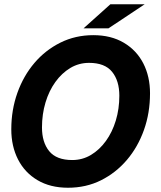

<svg xmlns="http://www.w3.org/2000/svg" viewBox="-20 -868 757 901"><path d="M299 13Q216 13 156 -22.5Q96 -58 64.5 -120Q33 -182 33 -261Q33 -352 61.5 -432Q90 -512 141.5 -572.5Q193 -633 263.5 -668Q334 -703 418 -703Q501 -703 561 -667.5Q621 -632 652.5 -570.5Q684 -509 684 -430Q684 -338 655.5 -258Q627 -178 575.5 -117.5Q524 -57 454 -22Q384 13 299 13ZM319 -117Q367 -117 407 -141Q447 -165 477 -206.5Q507 -248 523.5 -302.5Q540 -357 540 -419Q540 -489 506 -531Q472 -573 398 -573Q350 -573 310 -549Q270 -525 240 -483.5Q210 -442 193.5 -387Q177 -332 177 -270Q177 -200 211 -158.5Q245 -117 319 -117ZM372 -735 498 -848H659L489 -735Z"/></svg>

Font: Radio Canada Big SemiBold
Style: Italic
Weight: 600
Italic angle: -12°
Designer: Étienne Aubert Bonn
Foundry: Coppers and Brasses
Version: Version 1.001